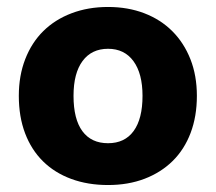

<svg xmlns="http://www.w3.org/2000/svg" viewBox="-20 -516 620 551"><path d="M545 -241Q545 -182 527 -134.5Q509 -87 475.5 -54Q442 -21 395 -3Q348 15 290 15Q232 15 184.5 -2.5Q137 -20 103.5 -53Q70 -86 52 -133.5Q34 -181 34 -241Q34 -299 52.5 -346.5Q71 -394 104.5 -427Q138 -460 185.5 -478Q233 -496 290 -496Q347 -496 394 -478Q441 -460 474.5 -426.5Q508 -393 526.5 -346Q545 -299 545 -241ZM290 -376Q243 -376 217 -341Q191 -306 191 -241Q191 -174 216.5 -139.5Q242 -105 290 -105Q338 -105 363.5 -140Q389 -175 389 -241Q389 -305 363 -340.5Q337 -376 290 -376Z"/></svg>

Font: Baloo Paaji 2
Style: Bold
Weight: 700
Designer: Shuchita Grover, Noopur Datye and Ek Type
Foundry: Ek Type
Version: Version 1.640;hotconv 1.0.111;makeotfexe 2.5.65597; ttfautoh